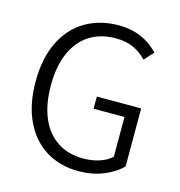

<svg xmlns="http://www.w3.org/2000/svg" viewBox="-102 -760 811 864"><g transform="rotate(15 303.0 -328.5)"><path d="M532.7 -591.8 493.2 -548.3Q466.3 -577.1 431.6 -593Q397 -608.9 348.6 -608.9Q278.3 -608.9 227.1 -576.2Q175.8 -543.5 148.2 -480.7Q120.6 -418 120.6 -329.6Q120.6 -241.7 147.2 -178.7Q173.8 -115.7 224.6 -82Q275.4 -48.3 346.7 -48.3Q386.2 -48.3 421.1 -59.8Q456.1 -71.3 477.5 -91.8V-276.9H333.5V-333.5H540V-63.5Q506.8 -29.8 454.6 -8.8Q402.3 12.2 339.8 12.2Q253.9 12.2 188.5 -27.8Q123 -67.9 86.4 -144.8Q49.8 -221.7 49.8 -328.6Q49.8 -436.5 87.4 -513.2Q125 -589.8 192.4 -629.4Q259.8 -668.9 348.1 -668.9Q458.5 -668.9 532.7 -591.8Z"/></g></svg>

Font: Varta
Style: Light
Weight: 300
Designer: Joana Correia, Viktoriya Grabowska, Eben Sorkin
Foundry: Sorkin Type
Version: Version 1.002; ttfautohint (v1.3) -l 8 -r 24 -G 200 -x 12 -H